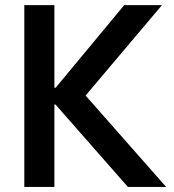

<svg xmlns="http://www.w3.org/2000/svg" viewBox="-20 -740 688 760"><path d="M76.2 -719.7H195.3V-392.6H200.2L471.7 -719.7H621.1L318.8 -361.8L637.7 0H486.3L199.7 -326.2H195.3V0H76.2Z"/></svg>

Font: Reddit Sans Vanilla SemiBold
Style: Regular
Weight: 600
Designer: Stephen Hutchings
Foundry: Reddit
Version: Version 1.013